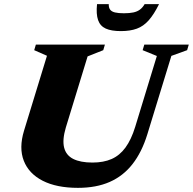

<svg xmlns="http://www.w3.org/2000/svg" viewBox="-20 -891 930 926"><path d="M297.5 -276Q280 -217 289.2 -179.5Q298.5 -142 333.2 -124.5Q368 -107 426 -107Q479.5 -107 518.5 -124.2Q557.5 -141.5 585.2 -179.5Q613 -217.5 632 -279L736.5 -621L668 -649L676 -676H890.5L882.5 -649L806.5 -621.5L690.5 -243Q664 -157 619 -99.5Q574 -42 509 -13.5Q444 15 356 15Q253 15 186 -19.2Q119 -53.5 94.8 -115.5Q70.5 -177.5 96 -261L206.5 -622L145 -649L153 -676H486L478 -649L402.5 -619ZM577.5 -827Q604.5 -827 623.2 -831Q642 -835 655 -844.8Q668 -854.5 677.5 -871H747Q722.5 -821.5 697.2 -793Q672 -764.5 640 -752.8Q608 -741 563 -741Q517 -741 490 -753.2Q463 -765.5 453 -794.2Q443 -823 448 -871H504.5Q504 -854.5 511 -844.8Q518 -835 534.5 -831Q551 -827 577.5 -827Z"/></svg>

Font: Newsreader 16pt 16pt ExtraBold
Style: Italic
Weight: 800
Italic angle: -17°
Version: Version 1.003